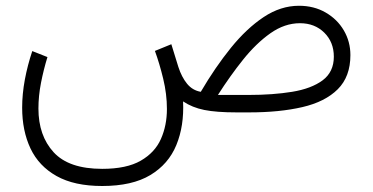

<svg xmlns="http://www.w3.org/2000/svg" viewBox="-20 -384 1273 656"><path d="M329.1 251.5Q233.9 251.5 173.3 217.5Q112.8 183.6 84.2 123.3Q55.7 63 55.7 -16.1Q55.7 -62.5 64.9 -112.1Q74.2 -161.6 90.3 -209.5L142.1 -189Q128.9 -146 120.1 -101.1Q111.3 -56.2 111.3 -13.2Q111.3 79.6 163.3 136.2Q215.3 192.9 329.1 192.9Q412.6 192.9 460.9 165Q509.3 137.2 529.8 90.8Q550.3 44.4 550.3 -11.7Q550.3 -62.5 537.6 -115Q524.9 -167.5 509.3 -210L565.4 -232.9L589.4 -155.3Q600.6 -120.6 619.1 -97.9Q637.7 -75.2 666 -70.3Q715.3 -154.3 769 -220.7Q822.8 -287.1 880.9 -325.7Q939 -364.3 1001.5 -364.3Q1052.7 -364.3 1092.5 -341.3Q1132.3 -318.4 1154.8 -280Q1177.2 -241.7 1177.2 -195.8Q1177.2 -122.1 1134 -79.1Q1090.8 -36.1 1013.2 -18.1Q935.5 0 831.5 0H788.6Q719.2 0 678 -8.3Q636.7 -16.6 605.5 -37.6Q609.4 46.4 582.5 111.6Q555.7 176.8 493.7 214.1Q431.6 251.5 329.1 251.5ZM1004.9 -304.7Q952.6 -304.7 903.8 -270.3Q855 -235.8 810.3 -179.9Q765.6 -124 724.6 -59.6H829.6Q912.1 -59.6 978 -70.3Q1043.9 -81.1 1082.3 -109.6Q1120.6 -138.2 1120.6 -190.4Q1120.6 -240.2 1087.9 -272.5Q1055.2 -304.7 1004.9 -304.7Z"/></svg>

Font: Vazirmatn FD ExtraLight
Style: Regular
Weight: 200
Designer: Saber Rastikerdar
Foundry: Saber Rastikerdar
Version: Version 33.003